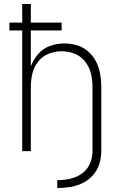

<svg xmlns="http://www.w3.org/2000/svg" viewBox="-20 -755 616 959"><path d="M266 184Q299 184 331 179Q363 174 392.5 159.5Q422 145 444 120.5Q466 96 476 64Q486 32 486 0V-320Q486 -352 480.5 -384.5Q475 -417 460.5 -446Q446 -475 421.5 -497Q397 -519 365.5 -528.5Q334 -538 302 -538Q266 -538 231 -526Q196 -514 171.5 -486Q147 -458 134 -424V-603H288V-642H134V-735H91V-642H27V-603H91V0H134V-320Q134 -354 141.5 -386.5Q149 -419 170 -446.5Q191 -474 223 -486.5Q255 -499 288 -499Q322 -499 353.5 -486.5Q385 -474 406 -446.5Q427 -419 434.5 -386.5Q442 -354 442 -320V0Q442 32 429 62.5Q416 93 389 112Q362 131 330 138Q298 145 266 145Z"/></svg>

Font: Iosevka Sparkle Extralight
Style: Regular
Weight: 200
Designer: Belleve Invis
Foundry: Belleve Invis
Version: Version 4.5.0; ttfautohint (v1.8.3)